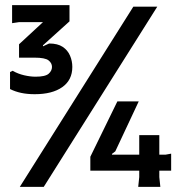

<svg xmlns="http://www.w3.org/2000/svg" viewBox="-20 -726 714 746"><path d="M57 0 498 -700H591L150 0ZM517 0 521 -38V-63H331V-117L436 -332H519L428 -138L415 -128V-125H521V-201H599V-125H623L645 -129V-63H599V-38L603 0ZM115 -360Q86 -360 62.5 -365Q39 -370 19 -380V-446L29 -451Q50 -439 74 -433.5Q98 -428 118 -428Q156 -428 169 -439.5Q182 -451 182 -466Q182 -481 168.5 -491.5Q155 -502 114 -502H54V-554L147 -640H54L27 -636V-706H250V-643L147 -550V-546L171 -557Q204 -557 223.5 -544Q243 -531 252 -510Q261 -489 261 -466Q261 -415 222 -387.5Q183 -360 115 -360Z"/></svg>

Font: AR One Sans SemiBold
Style: Regular
Weight: 600
Designer: Niteesh Yadav
Foundry: Niteesh Yadav
Version: Version 1.001;gftools[0.9.33]